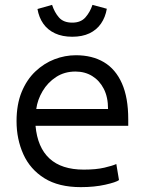

<svg xmlns="http://www.w3.org/2000/svg" viewBox="-20 -757 600 789"><path d="M312 12Q221 12 162.5 -24.5Q104 -61 76 -123Q48 -185 48 -259Q48 -328 69 -379Q90 -430 125.5 -463.5Q161 -497 204 -513.5Q247 -530 292 -530Q359 -530 407 -501.5Q455 -473 481 -414.5Q507 -356 507 -267Q507 -263 507 -255Q507 -247 507 -240H126Q134 -151 183.5 -105.5Q233 -60 324 -60Q375 -60 409 -68Q443 -76 458 -83L469 -17Q457 -8 412.5 2Q368 12 312 12ZM129 -309H424Q424 -358 406.5 -392Q389 -426 359 -444.5Q329 -463 290 -463Q245 -463 210.5 -440.5Q176 -418 155 -382.5Q134 -347 129 -309ZM277 -606Q236 -606 206 -620Q176 -634 158 -659.5Q140 -685 134 -720L194 -737Q204 -706 222.5 -685Q241 -664 277 -664Q312 -664 331 -685.5Q350 -707 360 -737L419 -721Q413 -686 395 -660Q377 -634 347.5 -620Q318 -606 277 -606Z"/></svg>

Font: Ubuntu Sans Mono
Style: Regular
Weight: 400
Monospace: yes
Designer: Dalton Maag Ltd
Foundry: Dalton Maag Ltd
Version: Version 1.006